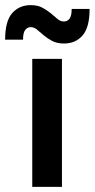

<svg xmlns="http://www.w3.org/2000/svg" viewBox="-56 -730 370 750"><path d="M70 -500H186V0H70ZM194 -560Q167 -560 148 -570Q129 -580 115 -592Q101 -604 89 -614Q77 -624 64 -624Q51 -624 42.5 -613Q34 -602 34 -575H-36Q-36 -647 -8.5 -678.5Q19 -710 64 -710Q91 -710 109.5 -700Q128 -690 142.5 -678Q157 -666 168.5 -656Q180 -646 194 -646Q207 -646 215.5 -657Q224 -668 224 -695H294Q294 -623 266.5 -591.5Q239 -560 194 -560Z"/></svg>

Font: PT Root UI Bold
Style: Regular
Weight: 700
Designer: Vitaly Kuzmin
Foundry: ParaType Ltd.
Version: Version 2.000G